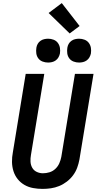

<svg xmlns="http://www.w3.org/2000/svg" viewBox="-20 -1212 640 1240"><path d="M255 8Q224 8 194 2.5Q164 -3 138.5 -17.5Q113 -32 94.5 -55Q76 -78 67 -106.5Q58 -135 57.5 -166Q57 -197 63 -228L146 -735H266L180 -212Q176 -190 177 -168.5Q178 -147 188 -129Q198 -111 217 -102Q236 -93 257 -93Q279 -93 300 -99.5Q321 -106 337.5 -121.5Q354 -137 363 -157.5Q372 -178 376 -199L464 -735H584L493 -182Q488 -155 478.5 -129Q469 -103 452 -80Q435 -57 411.5 -39Q388 -21 362 -10.5Q336 0 309 4Q282 8 255 8ZM491 -808Q472 -808 455 -814.5Q438 -821 427.5 -835Q417 -849 414.5 -867Q412 -885 415 -904Q417 -917 423.5 -928.5Q430 -940 441 -948Q452 -956 465 -959Q478 -962 491 -962Q509 -962 526 -955.5Q543 -949 553.5 -935Q564 -921 567 -903Q570 -885 567 -866Q564 -853 557.5 -841.5Q551 -830 540 -822Q529 -814 516 -811Q503 -808 491 -808ZM291 -808Q272 -808 255 -814.5Q238 -821 227.5 -835Q217 -849 214.5 -867Q212 -885 215 -904Q217 -917 223.5 -928.5Q230 -940 241 -948Q252 -956 265 -959Q278 -962 291 -962Q309 -962 326 -955.5Q343 -949 353.5 -935Q364 -921 367 -903Q370 -885 367 -866Q364 -853 357.5 -841.5Q351 -830 340 -822Q329 -814 316 -811Q303 -808 291 -808ZM430 -996 294 -1128 379 -1192 494 -1044Z"/></svg>

Font: Zed Sans Extended
Style: Bold Italic
Weight: 700
Width: 7
Italic angle: -9°
Designer: Belleve Invis
Foundry: Belleve Invis
Version: Version 1.0.0; ttfautohint (v1.8.4)